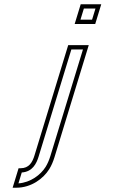

<svg xmlns="http://www.w3.org/2000/svg" viewBox="-20 -687 532 897"><path d="M209.9 103.5C219.7 87.8 228 69 234.7 47L394.6 -476H298.6L141.2 39C131.2 71.7 115.6 99 75.8 99H66.8L39 190H56C126.5 190 182.7 147.1 209.9 103.5ZM328.9 -575H424.9L453 -667H357ZM193 92.9C170 129.7 122.7 165.8 66.1 169.7L81.7 118.8C131.6 115.5 150.3 77.5 160.3 44.8L313.4 -456H367.6L215.6 41.2C209.3 61.8 201.6 79.1 193 92.9ZM355.9 -595 371.8 -647H426L410.1 -595Z"/></svg>

Font: Din Kursivschrift
Style: EngGhost
Weight: 400
Version: Version 1.089